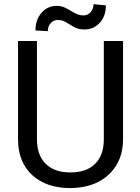

<svg xmlns="http://www.w3.org/2000/svg" viewBox="-20 -912 688 941"><path d="M68.4 0ZM583 -710.9V-227.5Q582.5 -127 519.8 -63Q457 1 349.6 8.8L324.7 9.8Q208 9.8 138.7 -53.2Q69.3 -116.2 68.4 -226.6V-710.9H161.1V-229.5Q161.1 -152.3 203.6 -109.6Q246.1 -66.9 324.7 -66.9Q404.3 -66.9 446.5 -109.4Q488.8 -151.9 488.8 -229V-710.9ZM499 -885.7Q499 -833 469 -800.3Q439 -767.6 394 -767.6Q374 -767.6 359.4 -772.5Q344.7 -777.3 321 -792.5Q297.4 -807.6 286.9 -810.8Q276.4 -814 262.7 -814Q242.7 -814 228.5 -798.6Q214.4 -783.2 214.4 -759.3L153.8 -762.7Q153.8 -814.9 183.3 -849.1Q212.9 -883.3 258.3 -883.3Q275.4 -883.3 289.1 -878.4Q302.7 -873.5 326.2 -859.4Q349.6 -845.2 362.1 -840.8Q374.5 -836.4 389.6 -836.4Q410.6 -836.4 424.6 -853Q438.5 -869.6 438.5 -891.6Z"/></svg>

Font: Roboto
Style: Regular
Weight: 400
Designer: Google
Version: Version 2.134; 2016; ttfautohint (v1.6)